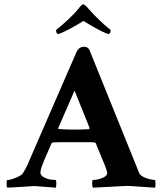

<svg xmlns="http://www.w3.org/2000/svg" viewBox="-20 -870 744 894"><path d="M14.6 3.9Q10.7 0 10.7 -10.7Q10.7 -31.2 12.7 -31.2Q20.5 -31.2 36.1 -36.1Q51.8 -41 66.9 -48.3Q82 -55.7 85.9 -62.5Q93.8 -74.2 102.5 -91.3Q111.3 -108.4 115.2 -119.1L120.1 -130.9L335.9 -627Q346.7 -652.3 372.1 -652.3Q386.7 -652.3 395.5 -639.6L595.7 -144.5Q604.5 -122.1 612.8 -102.1Q621.1 -82 627.9 -64.5Q631.8 -54.7 645.5 -47.4Q659.2 -40 675.3 -36.1Q691.4 -32.2 700.2 -32.2Q704.1 -32.2 704.1 -15.6Q704.1 0 702.1 3.9L642.6 0Q614.3 -2 593.8 -3.4Q573.2 -4.9 560.5 -3.9L413.1 3.9Q409.2 0 409.2 -16.6Q409.2 -32.2 413.1 -32.2Q434.6 -32.2 457 -41.5Q479.5 -50.8 479.5 -66.4Q479.5 -67.4 474.1 -84Q468.8 -100.6 455.1 -131.8L425.8 -203.1Q421.9 -207 418.9 -207Q409.2 -208 385.7 -208Q362.3 -208 325.2 -208Q293 -208 268.1 -208Q243.2 -208 226.6 -207Q222.7 -207 219.7 -202.1L187.5 -127.9Q170.9 -88.9 168.5 -71.3Q166 -53.7 185.5 -43.9Q203.1 -35.2 216.3 -33.7Q229.5 -32.2 239.3 -32.2Q242.2 -31.2 242.2 -16.6Q242.2 -3.9 240.2 3.9Q196.3 1 176.3 -1Q156.2 -2.9 146.5 -3.4Q136.7 -3.9 125.5 -2.9Q114.3 -2 89.8 -0.5Q65.4 1 14.6 3.9ZM325.2 -266.6Q344.7 -266.6 361.8 -267.1Q378.9 -267.6 394.5 -268.6L397.5 -273.4L327.1 -448.2L251 -273.4Q251 -269.5 252.9 -269.5Q282.2 -266.6 325.2 -266.6ZM251 -711.9Q241.2 -711.9 241.2 -730.5Q254.9 -741.2 272.9 -756.8Q291 -772.5 312.5 -793.9Q323.2 -803.7 333.5 -815.4Q343.8 -827.1 354.5 -840.8Q362.3 -849.6 367.2 -849.6Q373 -849.6 381.8 -840.8L396.5 -824.2Q403.3 -817.4 409.2 -810.5Q415 -803.7 420.9 -797.9Q444.3 -774.4 462.9 -757.8Q481.4 -741.2 495.1 -730.5Q495.1 -711.9 485.4 -711.9Q479.5 -711.9 458 -722.2Q436.5 -732.4 411.1 -747.1Q385.7 -761.7 368.2 -772.5Q351.6 -761.7 325.7 -747.1Q299.8 -732.4 278.3 -722.2Q256.8 -711.9 251 -711.9Z"/></svg>

Font: Crimson Text
Style: Bold
Weight: 700
Designer: Sebastian Kosch
Foundry: Sebastian Kosch
Version: Version 1.100